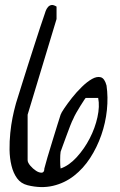

<svg xmlns="http://www.w3.org/2000/svg" viewBox="-20 -773 489 784"><path d="M92.8 -16.6Q65.4 -23.4 49.8 -44.9Q34.2 -66.4 26.9 -96.7Q19.5 -127 19 -161.6Q18.6 -196.3 22 -230Q25.4 -263.7 31.2 -292.5Q37.1 -321.3 42 -338.9Q43.9 -347.7 52.2 -373.5Q60.5 -399.4 71.3 -434.6Q82 -469.7 95.2 -510.3Q108.4 -550.8 120.6 -589.4Q132.8 -627.9 143.6 -660.2Q154.3 -692.4 161.1 -711.9Q163.1 -718.8 166.5 -728Q169.9 -737.3 175.8 -744.1Q181.6 -751 189.9 -752.4Q198.2 -753.9 210.9 -746.1V-695.3L92.8 -304.7V-119.1Q92.8 -109.4 103.5 -96.7Q114.3 -84 127 -75.7Q139.6 -67.4 150.4 -67.9Q161.1 -68.4 161.1 -85Q164.1 -97.7 173.3 -128.9Q182.6 -160.2 193.4 -195.3Q204.1 -230.5 213.9 -261.7Q223.6 -293 227.5 -304.7Q229.5 -311.5 242.7 -331.1Q255.9 -350.6 273.9 -373.5Q292 -396.5 314 -418Q335.9 -439.5 356 -450.7Q376 -461.9 391.6 -457.5Q407.2 -453.1 415 -423.8Q421.9 -376 416.5 -323.7Q411.1 -271.5 393.6 -221.2Q376 -170.9 348.1 -127.9Q320.3 -85 282.2 -55.2Q244.1 -25.4 196.3 -14.2Q148.4 -2.9 92.8 -16.6ZM227.5 -153.3Q226.6 -148.4 226.1 -138.7Q225.6 -128.9 225.6 -118.2Q225.6 -107.4 226.1 -98.1Q226.6 -88.9 227.5 -85Q261.7 -96.7 293 -130.9Q324.2 -165 346.2 -207.5Q368.2 -250 377.9 -294.4Q387.7 -338.9 380.9 -373H330.1Q329.1 -373 322.8 -363.3Q316.4 -353.5 308.1 -340.3Q299.8 -327.1 291.5 -312.5Q283.2 -297.9 279.3 -288.1Q274.4 -279.3 266.6 -259.3Q258.8 -239.3 251 -217.8Q243.2 -196.3 236.3 -177.7Q229.5 -159.2 227.5 -153.3Z"/></svg>

Font: Over the Rainbow
Style: Regular
Weight: 400
Designer: Kimberly Geswein
Foundry: Kimberly Geswein
Version: Version 1.002 2010